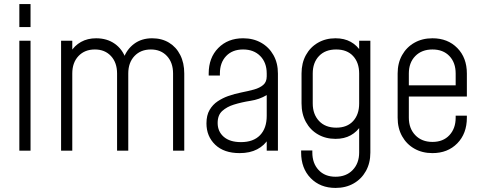

<svg xmlns="http://www.w3.org/2000/svg" viewBox="-20 -740 2368 943"><path d="M75 0V-540H130V0ZM75 -607V-720H130V-607Z M280 0V-540H335V-472L326 -483Q345.5 -516 377.8 -534Q410 -552 452 -552Q505.5 -552 543.5 -525.2Q581.5 -498.5 598 -451H586Q602 -497.5 638.8 -524.8Q675.5 -552 727 -552Q774.5 -552 810 -530.5Q845.5 -509 865.2 -470Q885 -431 885 -379V0H830V-379Q830 -432.5 800 -464.8Q770 -497 721 -497Q671 -497 640.5 -464.8Q610 -432.5 610 -379V0H555V-379Q555 -432.5 525 -464.8Q495 -497 446 -497Q396 -497 365.5 -464.8Q335 -432.5 335 -379V0Z M1157 12Q1080 12 1037 -29.2Q994 -70.5 994 -134Q994 -174 1009.5 -200.2Q1025 -226.5 1049.2 -242.5Q1073.5 -258.5 1100 -268Q1132.5 -279.5 1165.8 -286Q1199 -292.5 1227.2 -300.2Q1255.5 -308 1272.8 -322.8Q1290 -337.5 1290 -365V-379Q1290 -432.5 1258.2 -464.8Q1226.5 -497 1174 -497Q1121.5 -497 1090.8 -464.8Q1060 -432.5 1060 -379V-369H1005V-379Q1005 -456.5 1052 -504.2Q1099 -552 1174 -552Q1224 -552 1262.5 -530.2Q1301 -508.5 1323 -469.5Q1345 -430.5 1345 -379V0H1290V-71L1299 -59Q1279 -25.5 1243.2 -6.8Q1207.5 12 1157 12ZM1163.5 -42Q1224.5 -42 1257.2 -76Q1290 -110 1290 -171V-273Q1254 -251.5 1210.2 -244.8Q1166.5 -238 1128 -226Q1094.5 -215.5 1071.8 -195.2Q1049 -175 1049 -136Q1049 -94 1079 -68Q1109 -42 1163.5 -42Z M1628 183Q1553 183 1506 135Q1459 87 1459 9V-1H1514V9Q1514 62 1544.8 95Q1575.5 128 1628 128Q1680.5 128 1712.2 95Q1744 62 1744 9V-136L1753 -124Q1734 -93 1702.5 -75.5Q1671 -58 1628 -58Q1579.5 -58 1541.8 -79.8Q1504 -101.5 1482.5 -140.8Q1461 -180 1461 -232V-379Q1461 -430.5 1482.5 -469.5Q1504 -508.5 1541.8 -530.2Q1579.5 -552 1628 -552Q1671 -552 1702.5 -534.5Q1734 -517 1753 -486L1744 -474V-540H1799V9Q1799 61 1777 100.2Q1755 139.5 1716.5 161.2Q1678 183 1628 183ZM1631.5 -113Q1685 -113 1714.5 -145.5Q1744 -178 1744 -231V-379Q1744 -432.5 1714.2 -464.8Q1684.5 -497 1631 -497Q1577.5 -497 1546.8 -464.8Q1516 -432.5 1516 -379V-232Q1516 -179 1546.8 -146Q1577.5 -113 1631.5 -113Z M2104 12Q2054 12 2015.5 -9.8Q1977 -31.5 1955 -70.8Q1933 -110 1933 -162V-379Q1933 -430.5 1955 -469.5Q1977 -508.5 2015.5 -530.2Q2054 -552 2104 -552Q2179 -552 2226 -504.2Q2273 -456.5 2273 -379V-266H1974V-321H2218V-379Q2218 -432.5 2187.2 -464.8Q2156.5 -497 2104 -497Q2051.5 -497 2019.8 -464.8Q1988 -432.5 1988 -379V-162Q1988 -109 2019.8 -76Q2051.5 -43 2104 -43Q2156.5 -43 2187.2 -76Q2218 -109 2218 -162V-172H2273V-162Q2273 -84 2226 -36Q2179 12 2104 12Z"/></svg>

Font: Mohave Light Light
Style: Regular
Weight: 300
Version: Version 2.003